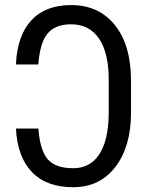

<svg xmlns="http://www.w3.org/2000/svg" viewBox="-20 -741 607 770"><path d="M133.8 -225.6H43.9C47.9 -149.4 69.3 -91.1 108.2 -50.8C147.1 -10.4 202.1 9.8 273.4 9.8C344.7 9.8 401.2 -17.4 442.9 -71.8C484.5 -126.1 505.4 -198.7 505.4 -289.6V-417.5C505.4 -512.2 483.9 -586.4 440.9 -640.1C397.9 -693.8 339.4 -720.7 265.1 -720.7C196.5 -720.7 143.2 -700.2 105.5 -659.2C67.7 -618.2 47.2 -559.2 43.9 -482.4H133.8C137.7 -539.7 149.9 -580.9 170.4 -606C190.9 -631 222.5 -643.6 265.1 -643.6C313.6 -643.6 350.9 -624.5 377 -586.4C403 -548.3 416 -493.5 416 -421.9V-282.7C415 -212.4 402.3 -158.8 377.9 -121.8C353.5 -84.9 318.7 -66.4 273.4 -66.4C226.2 -66.4 192.3 -78.3 171.6 -102.1C151 -125.8 138.3 -167 133.8 -225.6Z"/></svg>

Font: Roboto Condensed
Style: Regular
Weight: 400
Designer: Google
Version: Version 2.134; 2016